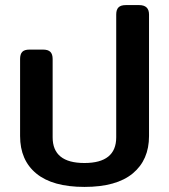

<svg xmlns="http://www.w3.org/2000/svg" viewBox="-20 -720 666 755"><path d="M59 -185V-488Q59 -507 67.5 -516Q76 -525 96 -525H149Q169 -525 178 -516Q187 -507 187 -488V-180Q187 -79 312 -79Q437 -79 437 -180V-663Q437 -682 446 -691Q455 -700 475 -700H527Q566 -700 566 -663V-185Q566 -91 502 -38Q438 15 312 15Q187 15 123 -37.5Q59 -90 59 -185Z"/></svg>

Font: Mitr
Style: Regular
Weight: 400
Designer: Thanarat Vachiruckul
Foundry: Cadson Demak
Version: Version 1.002